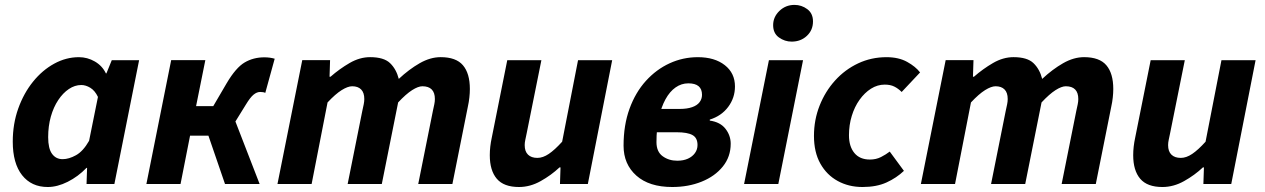

<svg xmlns="http://www.w3.org/2000/svg" viewBox="-20 -737 5065 769"><path d="M171.1 12Q106 12 68.5 -35.3Q31.1 -82.7 31.1 -169.8Q31.1 -240.8 53.1 -302.4Q75.1 -363.9 112.4 -410Q149.6 -456 197.1 -482Q244.6 -508 296.2 -508Q330 -508 359.9 -490.7Q389.8 -473.3 404.2 -443H406.2L427.7 -496H537.2L438.1 0H326.6L328.8 -64.6H326.4Q292.9 -29.8 251.3 -8.9Q209.7 12 171.1 12ZM230.8 -99.5Q256 -99.5 284.5 -115.4Q313 -131.2 336.8 -173L372.3 -348.8Q360.2 -374.1 341.9 -385.3Q323.5 -396.5 305.6 -396.5Q279.6 -396.5 255.9 -380.5Q232.1 -364.6 213.3 -336.3Q194.4 -308 183.6 -269.9Q172.9 -231.8 172.9 -187.6Q172.9 -142 188.5 -120.8Q204 -99.5 230.8 -99.5Z M566.3 0 665.6 -496.1H802.4L765.3 -311.8H834.1L888.1 -404.1Q924.8 -466.1 959.8 -486.8Q994.8 -507.4 1038.7 -507.4Q1061.4 -507.4 1080.2 -501.8L1042.5 -365Q1038.5 -367 1033.8 -367.8Q1029.2 -368.7 1021.9 -368.7Q1008.8 -368.7 995.6 -357.9Q982.3 -347.1 964.9 -318.3L922.9 -250.4L1019.9 0H881.2L814.8 -193.5H741.2L703.1 0Z M1091.3 0 1190.6 -496.1H1302L1299.9 -429.7H1303.9Q1339.9 -461.2 1380.4 -484.7Q1420.8 -508.1 1462.2 -508.1Q1517.3 -508.1 1542.2 -484.2Q1567.1 -460.3 1577.2 -421Q1618.3 -459.4 1660.9 -483.8Q1703.5 -508.1 1744.9 -508.1Q1806.6 -508.1 1834.2 -475.6Q1861.9 -443.1 1861.9 -380.6Q1861.9 -364.2 1859.9 -346.4Q1858 -328.5 1853.9 -310L1791.9 0H1655.1L1713.8 -292.8Q1717.2 -308.4 1719.5 -319.3Q1721.8 -330.3 1721.8 -340.3Q1721.8 -365.9 1709.1 -378.7Q1696.5 -391.5 1671.7 -391.5Q1655.1 -391.5 1630.6 -376Q1606.1 -360.4 1574.6 -326.7L1509.2 0H1372.4L1431.1 -292.8Q1434.4 -308.4 1436.8 -319.3Q1439.1 -330.3 1439.1 -340.3Q1439.1 -365.9 1426.4 -378.7Q1413.8 -391.5 1390.6 -391.5Q1373.2 -391.5 1348.3 -376Q1323.4 -360.4 1291.9 -326.7L1228.1 0Z M2058.8 12Q1997.8 12 1969.8 -21Q1941.7 -54 1941.7 -115.4Q1941.7 -132.4 1943.7 -150Q1945.7 -167.6 1949.7 -186L2011.7 -496H2148.4L2089.5 -203.4Q2086.5 -188.6 2084 -177.2Q2081.5 -165.8 2081.5 -155.9Q2081.5 -130.5 2094.8 -117.6Q2108 -104.6 2132.3 -104.6Q2154.5 -104.6 2178.1 -120.6Q2201.8 -136.6 2231.5 -169.4L2295.2 -496H2431.9L2334.4 0H2222.8L2225 -66.6H2221Q2187.8 -35.3 2145.6 -11.7Q2103.4 12 2058.8 12Z M2672.5 12Q2580 12 2528.8 -33.6Q2477.5 -79.2 2477.5 -153.4Q2477.5 -235.8 2501.3 -301.3Q2525.1 -366.8 2566.8 -412.9Q2608.4 -458.9 2662 -483.5Q2715.5 -508 2775 -508Q2842.1 -508 2882.9 -476.1Q2923.7 -444.2 2923.7 -390.7Q2923.7 -345.2 2896.6 -308.9Q2869.5 -272.6 2822.8 -258V-254Q2864.9 -248 2885.7 -221.2Q2906.6 -194.3 2906.6 -161.4Q2906.6 -109.1 2875.1 -70.1Q2843.6 -31 2790.4 -9.5Q2737.2 12 2672.5 12ZM2692.5 -93.3Q2717.4 -93.3 2735.3 -101.5Q2753.3 -109.7 2763.5 -124Q2773.7 -138.3 2773.7 -156.2Q2773.7 -184.8 2753.6 -196Q2733.5 -207.3 2690.2 -207.3H2580.8L2598.2 -300.7H2701.8Q2732.1 -300.7 2752.1 -307.8Q2772.2 -314.8 2781.9 -327.7Q2791.7 -340.6 2791.7 -357.3Q2791.7 -403.2 2736.9 -403.2Q2709.1 -403.2 2685.8 -386.8Q2662.4 -370.4 2645.3 -339.2Q2628.2 -308 2618.8 -264.7Q2609.3 -221.4 2609.3 -167.6Q2609.3 -129.3 2634.1 -111.3Q2658.9 -93.3 2692.5 -93.3Z M2960.2 0 3059.7 -496H3196.4L3097.3 0ZM3150.7 -570.3Q3123.1 -570.3 3099.8 -587Q3076.6 -603.6 3076.6 -636.2Q3076.6 -669.1 3101.7 -693.3Q3126.8 -717.4 3162 -717.4Q3190.5 -717.4 3213.3 -700.4Q3236.2 -683.3 3236.2 -651.2Q3236.2 -616.2 3211.6 -593.3Q3187 -570.3 3150.7 -570.3Z M3434.4 12Q3379.2 12 3335.3 -12.1Q3291.3 -36.1 3265.7 -81.7Q3240.1 -127.4 3240.1 -192.5Q3240.1 -256.8 3262.6 -313.8Q3285.1 -370.8 3324.7 -414.6Q3364.3 -458.4 3417 -483.2Q3469.7 -508 3530.6 -508Q3579.3 -508 3613.2 -489.2Q3647.1 -470.4 3665.1 -446.9L3591.4 -368.6Q3577.1 -382.8 3561.6 -390.4Q3546.1 -398.1 3523.5 -398.1Q3494.4 -398.1 3468.5 -381.8Q3442.7 -365.4 3422.8 -337.5Q3402.8 -309.6 3391.6 -273Q3380.3 -236.4 3380.3 -195.4Q3380.3 -150.4 3402 -124.2Q3423.6 -98 3464.2 -98Q3489 -98 3508.7 -108.1Q3528.4 -118.2 3543.6 -129.9L3600.4 -52.7Q3570.7 -24.4 3530.7 -6.2Q3490.7 12 3434.4 12Z M3668.3 0 3767.6 -496.1H3879L3876.9 -429.7H3880.9Q3916.9 -461.2 3957.4 -484.7Q3997.8 -508.1 4039.2 -508.1Q4094.3 -508.1 4119.2 -484.2Q4144.1 -460.3 4154.2 -421Q4195.3 -459.4 4237.9 -483.8Q4280.5 -508.1 4321.9 -508.1Q4383.6 -508.1 4411.2 -475.6Q4438.9 -443.1 4438.9 -380.6Q4438.9 -364.2 4436.9 -346.4Q4435 -328.5 4430.9 -310L4368.9 0H4232.1L4290.8 -292.8Q4294.2 -308.4 4296.5 -319.3Q4298.8 -330.3 4298.8 -340.3Q4298.8 -365.9 4286.1 -378.7Q4273.5 -391.5 4248.7 -391.5Q4232.1 -391.5 4207.6 -376Q4183.1 -360.4 4151.6 -326.7L4086.2 0H3949.4L4008.1 -292.8Q4011.4 -308.4 4013.8 -319.3Q4016.1 -330.3 4016.1 -340.3Q4016.1 -365.9 4003.4 -378.7Q3990.8 -391.5 3967.6 -391.5Q3950.2 -391.5 3925.3 -376Q3900.4 -360.4 3868.9 -326.7L3805.1 0Z M4635.8 12Q4574.8 12 4546.8 -21Q4518.7 -54 4518.7 -115.4Q4518.7 -132.4 4520.7 -150Q4522.7 -167.6 4526.7 -186L4588.7 -496H4725.4L4666.5 -203.4Q4663.5 -188.6 4661 -177.2Q4658.5 -165.8 4658.5 -155.9Q4658.5 -130.5 4671.8 -117.6Q4685 -104.6 4709.3 -104.6Q4731.5 -104.6 4755.1 -120.6Q4778.8 -136.6 4808.5 -169.4L4872.2 -496H5008.9L4911.4 0H4799.8L4802 -66.6H4798Q4764.8 -35.3 4722.6 -11.7Q4680.4 12 4635.8 12Z"/></svg>

Font: Source Sans 3
Style: Italic
Weight: 200
Italic angle: -11°
Designer: Paul D. Hunt
Foundry: Adobe
Version: Version 3.046;hotconv 1.0.118;makeotfexe 2.5.65603